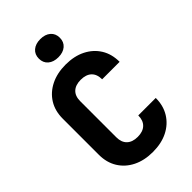

<svg xmlns="http://www.w3.org/2000/svg" viewBox="-283 -1057 1165 1165"><g transform="rotate(-45 300.0 -474.0)"><path d="M304 10Q231 10 176 -17.5Q121 -45 90.5 -94.5Q60 -144 60 -210V-520Q60 -587 90.5 -636Q121 -685 176 -712.5Q231 -740 304 -740Q378 -740 432.5 -712.5Q487 -685 517.5 -636Q548 -587 548 -520H398Q398 -564 373.5 -587Q349 -610 304 -610Q259 -610 234.5 -587Q210 -564 210 -520V-210Q210 -167 234.5 -143.5Q259 -120 304 -120Q349 -120 373.5 -143.5Q398 -167 398 -210H548Q548 -144 517.5 -94.5Q487 -45 432.5 -17.5Q378 10 304 10ZM305 -802Q264 -802 239.5 -823Q215 -844 215 -880Q215 -916 239.5 -937Q264 -958 305 -958Q346 -958 370.5 -937Q395 -916 395 -880Q395 -844 370.5 -823Q346 -802 305 -802Z"/></g></svg>

Font: NKDuy Mono ExtraBold
Style: Regular
Weight: 800
Monospace: yes
Designer: NKDuy
Foundry: NKDuy
Version: Version 2.251; ttfautohint (v1.8.4.7-5d5b)